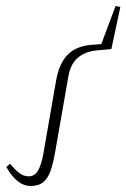

<svg xmlns="http://www.w3.org/2000/svg" viewBox="-20 -606 420 638"><path d="M81 12Q60 12 40 -3Q20 -18 1 -51L13 -62Q29 -43 43.5 -31.5Q58 -20 76 -20Q94 -20 105.5 -38Q117 -56 124 -95L166 -336Q173 -378 189.5 -404.5Q206 -431 232.5 -444Q259 -457 298 -458L334 -461L312 -447L364 -586L380 -583L350 -443L297 -438Q262 -434 238 -413.5Q214 -393 207 -351L164 -105Q157 -64 148 -38.5Q139 -13 123.5 -0.5Q108 12 81 12Z"/></svg>

Font: Source Serif 4 48pt Light
Style: Italic
Weight: 300
Italic angle: -12°
Designer: Frank Grießhammer
Foundry: Adobe Systems Incorporated
Version: Version 4.004;hotconv 1.0.116;makeotfexe 2.5.65601